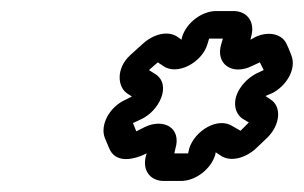

<svg xmlns="http://www.w3.org/2000/svg" viewBox="-20 -712 551 348"><path d="M323 -443 321 -434H296L298 -443C309 -480 277 -498 243 -482L227 -474L221 -489L234 -495C269 -510 292 -559 261 -578L250 -585L266 -599L275 -593C300 -574 346 -598 356 -632L359 -642H384L381 -632C370 -596 401 -574 438 -593L451 -599L458 -585L445 -579C437 -575 428 -568 422 -561C398 -534 404 -506 421 -496L431 -490L416 -475L402 -483C375 -501 333 -475 323 -443ZM277 -384H308C334 -384 362 -405 370 -431L371 -436L380 -430C399 -417 427 -427 444 -443L465 -463C488 -486 491 -519 470 -532L461 -538L473 -543C499 -556 518 -587 508 -612C505 -619 504 -623 500 -631C493 -649 469 -657 443 -645L434 -640L435 -645C443 -671 429 -692 403 -692H372C346 -692 318 -671 310 -645L309 -640L302 -645C285 -657 258 -651 237 -631L216 -612C190 -588 193 -555 210 -543L219 -537L207 -531C178 -518 161 -485 170 -462L178 -443C188 -419 215 -419 246 -434L245 -431C237 -405 251 -384 277 -384Z"/></svg>

Font: DIN Rundschrift
Style: MittelKontKu
Weight: 400
Version: Version 1.027